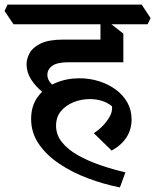

<svg xmlns="http://www.w3.org/2000/svg" viewBox="-59 -644 678 839"><path d="M465 175Q394 161 325 135Q256 109 200 71.5Q144 34 110.5 -15Q77 -64 77 -124Q77 -182 106.5 -221.5Q136 -261 184 -281.5Q232 -302 288 -302Q333 -302 374 -289Q415 -276 447 -252.5Q479 -229 497.5 -196Q516 -163 516 -122Q516 -78 493.5 -43.5Q471 -9 429 14L351 -62Q388 -86 411.5 -120Q435 -154 430 -180Q392 -211 333 -211Q296 -211 262.5 -197.5Q229 -184 207.5 -158.5Q186 -133 186 -95Q186 -55 211.5 -23Q237 9 280 33.5Q323 58 377.5 77Q432 96 489 109ZM209 -190Q167 -210 132.5 -237Q98 -264 77.5 -296Q57 -328 57 -363Q57 -387 70.5 -412Q84 -437 119 -454Q154 -471 218 -471H400L480 -372H242Q191 -372 169.5 -356.5Q148 -341 148 -317Q148 -293 170.5 -272.5Q193 -252 240 -224ZM0 -538 -39 -596 -26 -624H560L599 -565L586 -538ZM480 -372 380 -398V-571L406 -555L480 -497Z"/></svg>

Font: Eczar Medium
Style: Regular
Weight: 500
Designer: Vaibhav Singh
Foundry: Rosetta Type Foundry
Version: Version 2.000